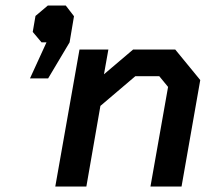

<svg xmlns="http://www.w3.org/2000/svg" viewBox="-20 -678 784 698"><path d="M269 -498H374L358 -408L464 -498H617L708 -387L640 0H527L591 -362L559 -401H472L345 -293L294 0H181ZM149 -524H131L99 -562L109 -620L154 -658H219L249 -619L233 -524L155 -393H89Z"/></svg>

Font: Chakra Petch SemiBold
Style: Italic
Weight: 600
Italic angle: -10°
Designer: Katatrad Aksorn Co.,Ltd.
Foundry: Cadson Demak Co.,Ltd.
Version: Version 1.000; ttfautohint (v1.6)